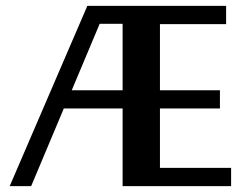

<svg xmlns="http://www.w3.org/2000/svg" viewBox="-20 -633 831 653"><path d="M766 -62V0H397V-264H197L86 0H13L277 -613H749V-551H524V-326H728V-264H524V-62ZM397 -326V-552H319L224 -326Z"/></svg>

Font: Arya
Style: Bold
Weight: 700
Designer: Eduardo Rodriguez Tunni, Modular Infotech
Foundry: Eduardo Rodriguez Tunni, Modular Infotech
Version: Version 1.002